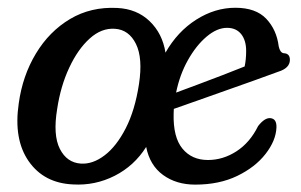

<svg xmlns="http://www.w3.org/2000/svg" viewBox="-20 -478 794 507"><path d="M289.5 -457Q341.5 -454.5 375.2 -422Q409 -389.5 417 -339Q448.5 -394.5 498 -426Q547.5 -457.5 601.5 -457.5Q655.5 -457.5 683 -428.5Q710.5 -399.5 716 -355.5Q719.5 -339 729 -337.5Q745.5 -337 745.5 -320Q745.5 -298 714.5 -288.5Q686.5 -278 649.2 -264.8Q612 -251.5 573 -237.8Q534 -224 498.8 -211.5Q463.5 -199 439 -190.5Q438.5 -184 438.5 -177.5Q437 -115.5 461.8 -85.5Q486.5 -55.5 529 -55.5Q569 -55.5 604.5 -78.5Q640 -101.5 661.5 -145Q679 -167.5 694 -166Q711 -164.5 710 -141Q708.5 -106.5 681.2 -71.5Q654 -36.5 606.5 -13.5Q559 9.5 495.5 9.5Q445.5 9.5 410.5 -16Q375.5 -41.5 366 -90Q334.5 -40 282.8 -13.8Q231 12.5 172.5 9Q96 5.5 55.8 -52.2Q15.5 -110 29.5 -205Q39.5 -278 74.8 -336.5Q110 -395 165 -427.8Q220 -460.5 289.5 -457ZM579.5 -404.5Q553 -404.5 525.5 -381.2Q498 -358 476.2 -319.2Q454.5 -280.5 445 -233.5Q469.5 -242.5 501.5 -254.5Q533.5 -266.5 566.2 -279Q599 -291.5 626 -302.5Q630 -321 630 -343.5Q630 -371.5 616.8 -388Q603.5 -404.5 579.5 -404.5ZM193.5 -46Q225 -44 256.2 -67.8Q287.5 -91.5 312 -139.2Q336.5 -187 347 -256Q357.5 -324.5 339 -362Q320.5 -399.5 283.5 -402Q248 -404.5 216.8 -376.2Q185.5 -348 162.8 -299.2Q140 -250.5 131 -190.5Q119.5 -121.5 138 -85Q156.5 -48.5 193.5 -46Z"/></svg>

Font: Fraunces 72pt S100
Style: Italic
Weight: 400
Italic angle: -16°
Version: Version 1.000; ttfautohint (v1.8.3)